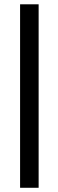

<svg xmlns="http://www.w3.org/2000/svg" viewBox="-20 -890 277 910"><path d="M75.2 0V-869.6H163.1V0Z"/></svg>

Font: AntonioLight
Style: Regular
Weight: 300
Designer: Vernon Adams
Foundry: Vernon Adams
Version: Version 1.002